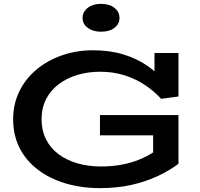

<svg xmlns="http://www.w3.org/2000/svg" viewBox="-20 -960 1034 993"><path d="M499 13Q400 13 317.5 -12Q235 -37 174 -84Q113 -131 80.5 -196.5Q48 -262 48 -343Q48 -422 80 -487.5Q112 -553 169 -600.5Q226 -648 301 -674Q376 -700 462 -700Q547 -700 618 -678.5Q689 -657 745.5 -617.5Q802 -578 842 -522L779 -541V-686H903V-461L813 -449Q777 -489 729.5 -520.5Q682 -552 624 -570.5Q566 -589 498 -589Q435 -589 380 -572.5Q325 -556 283.5 -524.5Q242 -493 218.5 -447.5Q195 -402 195 -343Q195 -286 217.5 -240.5Q240 -195 281.5 -163.5Q323 -132 379.5 -115.5Q436 -99 503 -99Q560 -99 610 -108.5Q660 -118 701 -135Q742 -152 772 -172V-260H497V-365H903V-113Q857 -78 795 -49Q733 -20 658.5 -3.5Q584 13 499 13ZM502 -796Q461 -796 434 -816Q407 -836 407 -867Q407 -899 434 -919.5Q461 -940 502 -940Q546 -940 572 -919.5Q598 -899 598 -867Q598 -836 572 -816Q546 -796 502 -796Z"/></svg>

Font: BioRhyme SemiExpanded
Style: Bold
Weight: 700
Width: 6
Designer: Aoife Mooney
Foundry: Aoife Mooney Type
Version: Version 1.600;gftools[0.9.33]